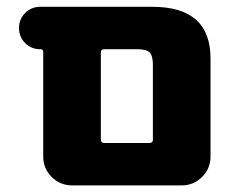

<svg xmlns="http://www.w3.org/2000/svg" viewBox="-20 -567 695 566"><path d="M270.5 -20.5H192.4Q157.2 -20.5 132.3 -45.4Q107.4 -70.3 107.4 -105.5V-414.1Q107.4 -421.9 99.6 -421.9H98.6Q72.3 -421.9 54.2 -439.9Q36.1 -458 36.1 -484.4Q36.1 -510.7 54.2 -528.8Q72.3 -546.9 98.6 -546.9H429.7Q600.6 -546.9 600.6 -394.5V-105.5Q600.6 -70.3 575.7 -45.4Q550.8 -20.5 515.6 -20.5ZM430.7 -376Q430.7 -403.3 420.9 -412.6Q411.1 -421.9 384.8 -421.9H287.1Q277.3 -421.9 277.3 -412.1V-155.3Q277.3 -145.5 287.1 -145.5H420.9Q430.7 -145.5 430.7 -155.3Z"/></svg>

Font: Gen Jyuu GothicX Heavy
Style: Bold
Weight: 900
Designer: [Source Han Sans]
Ryoko NISHIZUKA  (kana & ideographs); Paul D. Hunt (Latin, Greek & Cyrillic); Wenlong ZHANG  (bopomofo
Version: Version 1.002.20150607